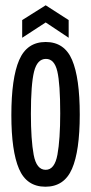

<svg xmlns="http://www.w3.org/2000/svg" viewBox="-20 -697 345 727"><path d="M152 10Q81 10 52 -57.5Q23 -125 23 -261Q23 -401 52.5 -469.5Q82 -538 153 -538Q224 -538 253 -470Q282 -402 282 -263Q282 -125 252.5 -57.5Q223 10 152 10ZM153 -54Q187 -54 197.5 -111.5Q208 -169 208 -268Q208 -380 197 -427Q186 -474 154 -474Q121 -474 109 -426Q97 -378 97 -266Q97 -168 107.5 -111Q118 -54 153 -54ZM64 -554V-621L153 -677L240 -621V-554L153 -612Z"/></svg>

Font: Bricolage Grotesque 48pt Condensed Light
Style: Regular
Weight: 300
Width: 3
Designer: Mathieu Triay
Foundry: Atelier Triay
Version: Version 1.000; ttfautohint (v1.8.4.7-5d5b);gftools[0.9.32]